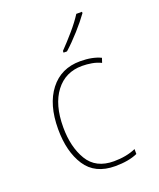

<svg xmlns="http://www.w3.org/2000/svg" viewBox="-143 -853 786 951"><g transform="rotate(-20 250.0 -377.5)"><path d="M268 -606Q303 -637 341.5 -680Q380 -723 405 -758V-765H375Q352 -729 318 -689.5Q284 -650 250 -615V-606ZM417 -11V-37Q367 -15 301 -15Q206 -15 164 -85Q122 -155 122 -259Q122 -378 173.5 -445.5Q225 -513 313 -513Q338 -513 364 -508.5Q390 -504 412 -493L420 -517Q377 -538 312 -538Q211 -538 153 -463Q95 -388 95 -259Q95 -140 144 -65Q193 10 299 10Q370 10 417 -11Z"/></g></svg>

Font: Noto Sans Mono UI Condensed Thin
Style: Regular
Weight: 250
Width: 3
Designer: Monotype Design team
Foundry: Monotype Imaging Inc.
Version: 1.000